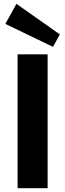

<svg xmlns="http://www.w3.org/2000/svg" viewBox="-20 -984 341 1004"><path d="M229 -700V0H72V-700ZM293 -804 257 -739 8 -859 66 -964Z"/></svg>

Font: Pathway Extreme 72pt
Style: Bold
Weight: 700
Designer: Eduardo Rodriguez Tunni
Foundry: Eduardo Rodriguez Tunni
Version: Version 1.001;gftools[0.9.26]